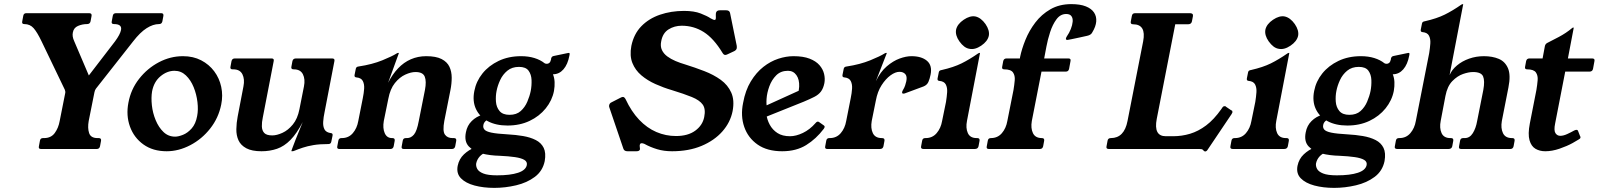

<svg xmlns="http://www.w3.org/2000/svg" viewBox="-20 -724 7769 933"><path d="M763 -660Q776 -660 774 -647L769 -620Q766 -607 753 -607Q724 -607 692.5 -587Q661 -567 627 -523L446 -293Q441 -286 439 -276L411 -136Q405 -102 413 -77.5Q421 -53 454 -53H460Q473 -53 471 -40L466 -13Q463 0 450 0H179Q166 0 169 -13L174 -40Q176 -53 189 -53H194Q228 -53 246 -77.5Q264 -102 270 -136L297 -272Q298 -277 297 -280.5Q296 -284 295 -288L182 -523Q161 -567 143.5 -587Q126 -607 98 -607Q85 -607 88 -620L93 -647Q95 -660 108 -660H413Q427 -660 425 -647L420 -620Q417 -607 403 -607Q380 -607 359 -598Q338 -589 334 -566Q332 -557 333.5 -546.5Q335 -536 341 -523L434 -305L370 -303L539 -523Q564 -557 568 -578Q574 -607 534 -607Q520 -607 523 -620L528 -647Q530 -660 544 -660Z M790 11Q723 11 677 -22Q631 -55 611.5 -109Q592 -163 604 -225Q616 -290 656 -341Q696 -392 752 -421.5Q808 -451 869 -451Q919 -451 957.5 -431Q996 -411 1021 -377.5Q1046 -344 1055 -302Q1064 -260 1055 -216Q1042 -151 1001.5 -99.5Q961 -48 904.5 -18.5Q848 11 790 11ZM831 -60Q847 -60 869.5 -69Q892 -78 911.5 -100Q931 -122 938 -160Q944 -190 939.5 -228Q935 -266 921 -300.5Q907 -335 883.5 -357.5Q860 -380 828 -380Q792 -380 760 -353.5Q728 -327 719 -280Q714 -250 718 -212.5Q722 -175 736.5 -140Q751 -105 774.5 -82.5Q798 -60 831 -60Z M1251 11Q1204 11 1177 -3.5Q1150 -18 1139 -42Q1128 -66 1128.5 -96.5Q1129 -127 1135 -158L1163 -304Q1170 -339 1158 -363Q1146 -387 1114 -387H1110Q1097 -387 1100 -400L1105 -427Q1108 -440 1121 -440H1300Q1313 -440 1310 -427L1257 -153Q1252 -130 1252.5 -110Q1253 -90 1264 -78Q1275 -66 1303 -66Q1325 -66 1352.5 -78.5Q1380 -91 1403 -119Q1426 -147 1435 -193L1457 -304Q1464 -339 1452 -363Q1440 -387 1408 -387H1407Q1393 -387 1396 -400L1401 -427Q1404 -440 1418 -440H1594Q1608 -440 1605 -427L1557 -178Q1552 -155 1550.5 -132.5Q1549 -110 1557 -95Q1565 -80 1589 -77Q1598 -76 1596 -65L1590 -36Q1588 -24 1576 -24Q1533 -24 1503.5 -19Q1474 -14 1451.5 -6.5Q1429 1 1407 10Q1405 11 1400 11H1398Q1396 11 1396 9Q1397 7 1401 -5Q1405 -17 1417 -47Q1429 -77 1451 -131Q1422 -75 1391.5 -44Q1361 -13 1326 -1Q1291 11 1251 11Z M1629 0Q1616 0 1619 -13L1624 -40Q1626 -53 1639 -53H1641Q1674 -53 1694.5 -77Q1715 -101 1721 -136L1743 -247Q1748 -271 1749.5 -293Q1751 -315 1743 -330.5Q1735 -346 1711 -348Q1701 -349 1703 -360L1709 -390Q1711 -400 1723 -401Q1789 -411 1838 -431Q1887 -451 1907 -464Q1912 -467 1915 -467H1916Q1918 -467 1918 -465L1866 -322Q1887 -363 1914.5 -392Q1942 -421 1976.5 -436Q2011 -451 2051 -451Q2099 -451 2126 -437Q2153 -423 2164 -399.5Q2175 -376 2175 -346.5Q2175 -317 2169 -287L2139 -136Q2130 -87 2142 -70Q2154 -53 2179 -53H2186Q2199 -53 2197 -40L2192 -13Q2189 0 2176 0H1942Q1929 0 1932 -13L1937 -40Q1939 -53 1952 -53H1958Q1977 -53 1991.5 -70Q2006 -87 2015 -136L2045 -287Q2053 -329 2044 -351.5Q2035 -374 1999 -374Q1977 -374 1949.5 -361.5Q1922 -349 1899 -320.5Q1876 -292 1867 -244L1845 -136Q1839 -101 1849.5 -77Q1860 -53 1885 -53H1887Q1900 -53 1898 -40L1893 -13Q1890 0 1877 0Z M2502 -399Q2468 -399 2445.5 -380.5Q2423 -362 2410.5 -335Q2398 -308 2393 -282Q2388 -257 2390 -230Q2392 -203 2407.5 -184.5Q2423 -166 2456 -166Q2490 -166 2510.5 -184.5Q2531 -203 2542.5 -230Q2554 -257 2559 -282Q2564 -308 2563 -335Q2562 -362 2548.5 -380.5Q2535 -399 2502 -399ZM2345 15Q2324 22 2311 36.5Q2298 51 2294 70Q2292 83 2299 96.5Q2306 110 2328.5 119Q2351 128 2395 128Q2460 128 2497.5 115.5Q2535 103 2540 78Q2543 62 2528 53Q2513 44 2482.5 39.5Q2452 35 2408 33Q2362 32 2321.5 22Q2281 12 2258 -12.5Q2235 -37 2244 -81Q2250 -114 2272.5 -136Q2295 -158 2324 -166L2355 -144Q2348 -142 2342.5 -138Q2337 -134 2333.5 -128.5Q2330 -123 2329 -117Q2326 -104 2334 -94.5Q2342 -85 2368 -79.5Q2394 -74 2448 -71Q2486 -69 2521.5 -63Q2557 -57 2583.5 -43.5Q2610 -30 2622 -5.5Q2634 19 2627 59Q2617 107 2579 135.5Q2541 164 2488 176.5Q2435 189 2382 189Q2329 189 2286 177.5Q2243 166 2220 142.5Q2197 119 2204 82Q2211 48 2234.5 26Q2258 4 2288 -8ZM2446 -114Q2390 -114 2350.5 -135Q2311 -156 2293 -194Q2275 -232 2285 -282Q2294 -329 2324.5 -367Q2355 -405 2403 -428Q2451 -451 2512 -451Q2548 -451 2577 -442Q2606 -433 2626 -417Q2629 -415 2632.5 -414.5Q2636 -414 2638 -414Q2644 -414 2649.5 -418.5Q2655 -423 2658 -436V-439Q2659 -444 2662 -447.5Q2665 -451 2671 -452L2738 -466Q2742 -467 2745 -467Q2750 -467 2747 -454Q2739 -411 2718 -387Q2697 -363 2667 -363Q2674 -346 2675 -325.5Q2676 -305 2672 -282Q2663 -236 2632 -197.5Q2601 -159 2553.5 -136.5Q2506 -114 2446 -114Z M3515 -460Q3509 -457 3504 -457Q3497 -457 3491 -467Q3448 -538 3399.5 -568.5Q3351 -599 3293 -599Q3257 -599 3228.5 -581Q3200 -563 3193 -523Q3188 -499 3196.5 -481Q3205 -463 3222.5 -450Q3240 -437 3262.5 -427.5Q3285 -418 3309 -411Q3357 -396 3402.5 -378.5Q3448 -361 3482.5 -336Q3517 -311 3533.5 -274Q3550 -237 3540 -184Q3529 -129 3490 -85Q3451 -41 3389 -15Q3327 11 3246 11Q3206 11 3173 1Q3140 -9 3111 -25Q3104 -28 3098 -28Q3090 -28 3089 -19Q3088 -16 3089 -10Q3090 -3 3090 1Q3088 11 3073 11H3029Q3013 11 3009 -2L2941 -202Q2939 -207 2940 -212Q2942 -223 2952 -227L2995 -249Q2999 -251 3001.5 -252Q3004 -253 3007 -253Q3014 -253 3020 -242Q3048 -182 3086 -142Q3124 -102 3169.5 -82.5Q3215 -63 3265 -63Q3323 -63 3358.5 -89Q3394 -115 3402 -155Q3410 -194 3395 -215.5Q3380 -237 3342 -252.5Q3304 -268 3245 -286Q3204 -298 3165 -315.5Q3126 -333 3096.5 -358Q3067 -383 3053 -418Q3039 -453 3048 -501Q3060 -559 3096.5 -596.5Q3133 -634 3187 -652.5Q3241 -671 3304 -671Q3353 -671 3385 -658.5Q3417 -646 3433 -635Q3447 -627 3453 -627Q3457 -627 3458 -632Q3459 -637 3458.5 -644.5Q3458 -652 3459 -661Q3462 -674 3478 -674H3509Q3526 -674 3528 -659L3560 -502Q3561 -495 3560 -489Q3559 -485 3556.5 -482Q3554 -479 3549 -476Z M3983 -98Q3946 -49 3897.5 -19Q3849 11 3781 11Q3708 11 3661.5 -21.5Q3615 -54 3596.5 -107.5Q3578 -161 3591 -224Q3602 -285 3628.5 -328.5Q3655 -372 3689.5 -399Q3724 -426 3762 -438.5Q3800 -451 3836 -451Q3883 -451 3914 -439Q3945 -427 3962 -407.5Q3979 -388 3984.5 -365Q3990 -342 3986 -320Q3981 -295 3969.5 -279.5Q3958 -264 3937.5 -253.5Q3917 -243 3886 -230L3649 -135L3650 -187L3923 -311L3840 -225Q3862 -268 3863.5 -303Q3865 -338 3850 -359Q3835 -380 3809 -380Q3774 -380 3752 -358Q3730 -336 3718.5 -304.5Q3707 -273 3705 -243.5Q3703 -214 3708 -200L3704 -170Q3707 -143 3720.5 -118Q3734 -93 3758 -77.5Q3782 -62 3819 -62Q3848 -62 3881.5 -78Q3915 -94 3943 -126Q3952 -137 3960 -131L3984 -114Q3991 -109 3983 -98Z M4000 0Q3987 0 3990 -13L3995 -40Q3997 -53 4010 -53H4012Q4045 -53 4065.5 -77Q4086 -101 4092 -136L4114 -247Q4119 -271 4120.5 -293Q4122 -315 4114 -330.5Q4106 -346 4082 -348Q4072 -349 4074 -360L4080 -390Q4082 -400 4095 -401Q4160 -411 4209 -431Q4258 -451 4278 -464Q4283 -467 4286 -467H4287Q4289 -467 4289 -465L4236 -329Q4258 -375 4289 -401.5Q4320 -428 4351.5 -439.5Q4383 -451 4409 -451Q4458 -451 4484.5 -428.5Q4511 -406 4502 -361Q4498 -341 4491.5 -326Q4485 -311 4468 -304L4379 -271Q4376 -270 4374.5 -269.5Q4373 -269 4370 -269Q4362 -269 4364 -277Q4364 -279 4365 -281Q4366 -283 4367 -285Q4375 -298 4378.5 -309Q4382 -320 4384 -329Q4389 -353 4379 -364Q4369 -375 4351 -375Q4331 -375 4307.5 -358Q4284 -341 4264 -310Q4244 -279 4236 -235L4216 -136Q4210 -101 4221.5 -77Q4233 -53 4265 -53H4266Q4280 -53 4278 -40L4273 -13Q4270 0 4256 0Z M4729 -53Q4742 -53 4740 -40L4735 -13Q4732 0 4717 0H4468Q4453 0 4456 -13L4461 -40Q4463 -53 4476 -53H4478Q4511 -53 4531.5 -77Q4552 -101 4558 -136L4577 -229Q4581 -254 4582.5 -276Q4584 -298 4576 -313.5Q4568 -329 4544 -331Q4534 -332 4536 -343L4542 -373Q4543 -378 4546.5 -380.5Q4550 -383 4557 -384Q4614 -397 4652.5 -416Q4691 -435 4734 -465Q4738 -467 4740 -467H4741Q4743 -467 4742 -465L4679 -137Q4672 -102 4683 -77.5Q4694 -53 4726 -53ZM4720 -644Q4747 -638 4769 -607Q4790 -576 4785 -550Q4779 -523 4748 -502Q4717 -481 4690 -487Q4665 -491 4642 -523Q4621 -553 4626 -580Q4632 -607 4663 -628Q4694 -649 4720 -644Z M4937 -447Q4945 -486 4963 -530.5Q4981 -575 5011 -614.5Q5041 -654 5084.5 -679Q5128 -704 5186 -704Q5229 -704 5256.5 -693Q5284 -682 5296.5 -663Q5309 -644 5307 -619.5Q5305 -595 5288 -567Q5282 -554 5263 -550Q5246 -546 5224.5 -541.5Q5203 -537 5186.5 -533.5Q5170 -530 5168 -530Q5160 -530 5159.5 -534.5Q5159 -539 5164 -547Q5176 -564 5183.5 -583Q5191 -602 5192.5 -618.5Q5194 -635 5186.5 -645.5Q5179 -656 5161 -656Q5133 -656 5114 -630.5Q5095 -605 5083 -568Q5071 -531 5065 -498L5054 -440H5172Q5185 -440 5182 -427L5175 -389Q5172 -376 5159 -376H5041L4994 -136Q4988 -101 4999.5 -77Q5011 -53 5043 -53Q5056 -53 5054 -40L5049 -13Q5046 0 5033 0H4785Q4772 0 4775 -13L4780 -40Q4782 -53 4795 -53Q4828 -53 4848.5 -77Q4869 -101 4875 -136L4905 -287Q4909 -311 4911 -334Q4913 -357 4902.5 -372Q4892 -387 4860 -387Q4847 -387 4850 -400L4855 -427Q4858 -440 4871 -440H4936Z M5963 -188Q5967 -187 5968 -185Q5969 -183 5969 -178Q5968 -177 5967.5 -175.5Q5967 -174 5965 -170L5848 4Q5843 12 5836 12Q5834 12 5831.5 10.5Q5829 9 5825 4Q5822 0 5808 0H5368Q5354 0 5357 -13L5362 -40Q5364 -53 5378 -53Q5443 -53 5459 -136L5535 -523Q5551 -606 5486 -606Q5472 -606 5475 -620L5480 -646Q5482 -660 5496 -660H5762Q5779 -660 5777 -646L5772 -620Q5769 -606 5753 -606H5691L5601 -146Q5585 -62 5645 -62H5680Q5723 -62 5763 -74Q5803 -86 5841 -114.5Q5879 -143 5915 -194L5919 -200Q5924 -208 5930 -208Q5933 -208 5935 -207.5Q5937 -207 5938 -205Z M6232 -53Q6245 -53 6243 -40L6238 -13Q6235 0 6220 0H5971Q5956 0 5959 -13L5964 -40Q5966 -53 5979 -53H5981Q6014 -53 6034.5 -77Q6055 -101 6061 -136L6080 -229Q6084 -254 6085.5 -276Q6087 -298 6079 -313.5Q6071 -329 6047 -331Q6037 -332 6039 -343L6045 -373Q6046 -378 6049.5 -380.5Q6053 -383 6060 -384Q6117 -397 6155.5 -416Q6194 -435 6237 -465Q6241 -467 6243 -467H6244Q6246 -467 6245 -465L6182 -137Q6175 -102 6186 -77.5Q6197 -53 6229 -53ZM6223 -644Q6250 -638 6272 -607Q6293 -576 6288 -550Q6282 -523 6251 -502Q6220 -481 6193 -487Q6168 -491 6145 -523Q6124 -553 6129 -580Q6135 -607 6166 -628Q6197 -649 6223 -644Z M6583 -399Q6549 -399 6526.5 -380.5Q6504 -362 6491.5 -335Q6479 -308 6474 -282Q6469 -257 6471 -230Q6473 -203 6488.5 -184.5Q6504 -166 6537 -166Q6571 -166 6591.5 -184.5Q6612 -203 6623.5 -230Q6635 -257 6640 -282Q6645 -308 6644 -335Q6643 -362 6629.5 -380.5Q6616 -399 6583 -399ZM6426 15Q6405 22 6392 36.5Q6379 51 6375 70Q6373 83 6380 96.5Q6387 110 6409.5 119Q6432 128 6476 128Q6541 128 6578.5 115.5Q6616 103 6621 78Q6624 62 6609 53Q6594 44 6563.5 39.5Q6533 35 6489 33Q6443 32 6402.5 22Q6362 12 6339 -12.5Q6316 -37 6325 -81Q6331 -114 6353.5 -136Q6376 -158 6405 -166L6436 -144Q6429 -142 6423.5 -138Q6418 -134 6414.5 -128.5Q6411 -123 6410 -117Q6407 -104 6415 -94.5Q6423 -85 6449 -79.5Q6475 -74 6529 -71Q6567 -69 6602.5 -63Q6638 -57 6664.5 -43.5Q6691 -30 6703 -5.5Q6715 19 6708 59Q6698 107 6660 135.5Q6622 164 6569 176.5Q6516 189 6463 189Q6410 189 6367 177.5Q6324 166 6301 142.5Q6278 119 6285 82Q6292 48 6315.5 26Q6339 4 6369 -8ZM6527 -114Q6471 -114 6431.5 -135Q6392 -156 6374 -194Q6356 -232 6366 -282Q6375 -329 6405.5 -367Q6436 -405 6484 -428Q6532 -451 6593 -451Q6629 -451 6658 -442Q6687 -433 6707 -417Q6710 -415 6713.5 -414.5Q6717 -414 6719 -414Q6725 -414 6730.5 -418.5Q6736 -423 6739 -436V-439Q6740 -444 6743 -447.5Q6746 -451 6752 -452L6819 -466Q6823 -467 6826 -467Q6831 -467 6828 -454Q6820 -411 6799 -387Q6778 -363 6748 -363Q6755 -346 6756 -325.5Q6757 -305 6753 -282Q6744 -236 6713 -197.5Q6682 -159 6634.5 -136.5Q6587 -114 6527 -114Z M7031 -53Q7044 -53 7042 -40L7037 -13Q7034 0 7019 0H6770Q6755 0 6758 -13L6763 -40Q6765 -53 6778 -53H6780Q6813 -53 6833.5 -77Q6854 -101 6860 -136L6925 -466Q6929 -491 6930.5 -513Q6932 -535 6924 -550.5Q6916 -566 6892 -568Q6882 -569 6884 -580L6890 -610Q6891 -615 6894.5 -617.5Q6898 -620 6905 -621Q6962 -634 7000.5 -653Q7039 -672 7082 -702Q7086 -704 7088 -704H7089Q7091 -704 7090 -702L7024 -359Q7035 -385 7060 -406Q7085 -427 7119 -439Q7153 -451 7191 -451Q7232 -451 7263 -438Q7294 -425 7308 -392Q7322 -359 7310 -299L7278 -136Q7272 -101 7283.5 -77Q7295 -53 7327 -53H7329Q7342 -53 7340 -40L7335 -13Q7332 0 7319 0H7080Q7067 0 7070 -13L7075 -40Q7077 -53 7090 -53H7098Q7122 -53 7137 -77Q7152 -101 7158 -136L7188 -287Q7196 -331 7187 -352.5Q7178 -374 7138 -374Q7117 -374 7089.5 -364.5Q7062 -355 7037.5 -330Q7013 -305 7004 -258L6981 -137Q6974 -102 6985 -77.5Q6996 -53 7028 -53Z M7658 -63Q7661 -60 7660 -55Q7659 -50 7651 -46L7622 -29Q7595 -14 7558.5 -1.5Q7522 11 7489 11Q7462 11 7441.5 -1Q7421 -13 7412.5 -42.5Q7404 -72 7414 -124L7446 -287Q7450 -311 7452 -334Q7454 -357 7443.5 -372Q7433 -387 7401 -387Q7388 -387 7391 -400L7396 -427Q7399 -440 7412 -440H7476L7487 -499Q7489 -510 7498 -515Q7520 -526 7555 -544.5Q7590 -563 7620 -588Q7622 -590 7625 -590H7627Q7628 -590 7627 -587L7599 -440H7717Q7731 -440 7728 -427L7721 -389Q7718 -376 7704 -376H7586L7537 -124Q7530 -90 7538.5 -77Q7547 -64 7562 -64Q7577 -64 7595.5 -72.5Q7614 -81 7630 -90Q7634 -92 7636.5 -92.5Q7639 -93 7641 -93Q7647 -93 7649 -86Z"/></svg>

Font: Young Serif Light
Style: Italic
Weight: 300
Italic angle: -10.979°
Designer: Bastien Sozeau
Foundry: NBR — Bastien Sozeau
Version: Version 5.001